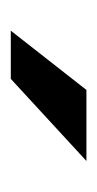

<svg xmlns="http://www.w3.org/2000/svg" viewBox="69 -806 182 361"><g transform="rotate(90 160.5 -626.0)"><path d="M38.2 -554.8 149.6 -697H283.2L128.8 -554.8Z"/></g></svg>

Font: Hanken Grotesk
Style: Regular
Weight: 400
Designer: Alfredo Marco Pradil
Foundry: Hanken Design Co.
Version: Version 3.013